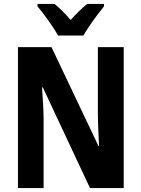

<svg xmlns="http://www.w3.org/2000/svg" viewBox="-20 -953 717 973"><path d="M274 -773H403C426 -816 476 -882 507 -921V-933H422C394 -911 370 -887 338 -852C309 -885 282 -913 256 -933H170V-921C202 -883 252 -814 274 -773ZM607 0V-714H476V-380C476 -335 479 -272 482 -213H479L241 -714H71V0H201V-337C201 -384 198 -447 193 -510H197L436 0Z"/></svg>

Font: Noto Sans Thai Looped Condensed
Style: Bold
Weight: 700
Width: 3
Designer: Sasikarn Vongin, Ben Mitchell
Foundry: The Fontpad Ltd
Version: Version 1.001